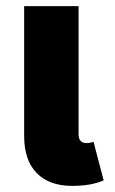

<svg xmlns="http://www.w3.org/2000/svg" viewBox="-20 -590 376 628"><path d="M286 -126 319 0Q278 18 216 18Q141 18 100 -24Q59 -66 59 -145V-570H237V-151Q237 -122 263 -122Q274 -122 286 -126Z"/></svg>

Font: FiraGO ExtraBold
Style: Regular
Weight: 800
Designer: bBox Type
Foundry: bBox Type GmbH
Version: Version 1.001;PS 001.001;hotconv 1.0.88;makeotf.lib2.5.64775